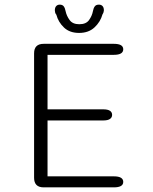

<svg xmlns="http://www.w3.org/2000/svg" viewBox="-20 -808 659 828"><path d="M511.5 -595.5Q511.5 -571.5 471 -571.5H185V-336.5H424.5Q445 -336.5 454.2 -330.2Q463.5 -324 463.5 -312.5Q463.5 -301.5 454.2 -295Q445 -288.5 424.5 -288.5H185V-47.5H471Q511.5 -47.5 511.5 -23.5Q511.5 0 471 0H168.5Q127 0 127 -41.5V-578Q127 -619 168.5 -619H471Q511.5 -619 511.5 -595.5ZM406.5 -788Q416.5 -788 422.2 -781.8Q428 -775.5 428 -763.5Q428 -760 426.5 -755.2Q425 -750.5 422 -746Q413 -713.5 387.5 -689.8Q362 -666 321 -666Q280.5 -666 256 -689.2Q231.5 -712.5 223 -744.5Q219 -749 217.8 -754.2Q216.5 -759.5 216.5 -763.5Q216.5 -775 222.2 -781.5Q228 -788 237.5 -788Q249.5 -788 255 -780.5Q260.5 -773 263 -759.5Q267 -740 280 -721.8Q293 -703.5 322 -703.5Q351.5 -703.5 364.2 -721.8Q377 -740 380.5 -759Q383 -772.5 388.5 -780.2Q394 -788 406.5 -788Z"/></svg>

Font: Sono ExtraLight Monospace Light
Style: Regular
Weight: 300
Version: Version 2.112